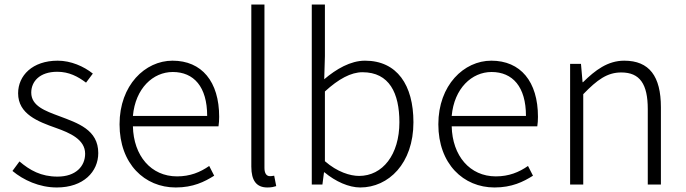

<svg xmlns="http://www.w3.org/2000/svg" viewBox="-20 -815 3031 848"><path d="M231 13C349 13 414 -57 414 -139C414 -242 324 -271 242 -302C180 -325 118 -347 118 -406C118 -454 154 -498 233 -498C285 -498 324 -477 360 -450L390 -490C350 -522 293 -547 235 -547C123 -547 60 -481 60 -403C60 -311 148 -278 227 -250C289 -228 356 -199 356 -136C356 -81 315 -35 234 -35C161 -35 112 -63 66 -102L35 -60C83 -20 153 13 231 13Z M756 13C833 13 883 -12 926 -39L904 -82C864 -54 819 -36 762 -36C647 -36 570 -127 567 -257H945C947 -270 948 -284 948 -299C948 -455 871 -547 742 -547C621 -547 508 -439 508 -266C508 -91 619 13 756 13ZM567 -303C578 -425 656 -497 743 -497C836 -497 895 -432 895 -303Z M1161 13C1180 13 1190 10 1200 7L1191 -39C1180 -37 1176 -37 1172 -37C1158 -37 1148 -48 1148 -73V-795H1090V-79C1090 -17 1113 13 1161 13Z M1571 13C1696 13 1806 -93 1806 -275C1806 -439 1734 -547 1592 -547C1528 -547 1465 -510 1412 -465L1415 -567V-795H1357V0H1404L1411 -54H1413C1462 -13 1521 13 1571 13ZM1566 -38C1527 -38 1470 -55 1415 -103V-411C1475 -466 1530 -496 1581 -496C1700 -496 1744 -403 1744 -275C1744 -132 1670 -38 1566 -38Z M2164 13C2241 13 2291 -12 2334 -39L2312 -82C2272 -54 2227 -36 2170 -36C2055 -36 1978 -127 1975 -257H2353C2355 -270 2356 -284 2356 -299C2356 -455 2279 -547 2150 -547C2029 -547 1916 -439 1916 -266C1916 -91 2027 13 2164 13ZM1975 -303C1986 -425 2064 -497 2151 -497C2244 -497 2303 -432 2303 -303Z M2498 0H2556V-399C2618 -463 2662 -495 2724 -495C2806 -495 2841 -444 2841 -333V0H2899V-341C2899 -478 2848 -547 2737 -547C2664 -547 2609 -505 2555 -452H2553L2546 -533H2498Z"/></svg>

Font: Noto Sans JP Light
Style: Regular
Weight: 300
Designer: Ryoko NISHIZUKA (kana & ideographs); Paul D. Hunt (Latin, Greek & Cyrillic); Wenlong ZHANG (bopomofo); Sandoll Communica
Foundry: Adobe Systems Incorporated
Version: Version 1.004;PS 1.004;hotconv 1.0.82;makeotf.lib2.5.63406